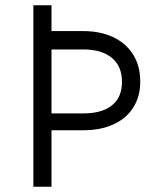

<svg xmlns="http://www.w3.org/2000/svg" viewBox="-20 -710 601 730"><path d="M106.9 -689.9H175.8V-591.8H296.9Q361.3 -591.8 410.2 -568.8Q459 -545.9 486.1 -502.7Q513.2 -459.5 513.2 -399.9Q513.2 -342.3 486.3 -300.5Q459.5 -258.8 410.6 -236.8Q361.8 -214.8 296.9 -214.8H175.8V0H106.9ZM296.9 -278.8Q367.2 -278.8 405.5 -309.3Q443.8 -339.8 443.8 -398.9Q443.8 -458 405.3 -490Q366.7 -522 296.9 -522H175.8V-278.8Z"/></svg>

Font: Acari Sans Light
Style: Regular
Weight: 300
Designer: Alfredo Marco Pradil and Stefan Peev
Foundry: Hanken Design Co.
Version: Version 1.045;January 11, 2019;FontCreator 11.5.0.2425 64-bi